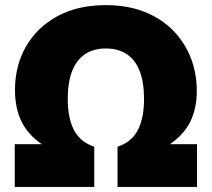

<svg xmlns="http://www.w3.org/2000/svg" viewBox="-20 -737 834 757"><path d="M38.1 0V-168.5H145Q90.3 -205.6 64.7 -258.3Q39.1 -311 39.1 -381.8Q39.1 -478 82.5 -553.7Q126 -629.4 206.3 -673.1Q286.6 -716.8 397 -716.8Q482.9 -716.8 549.8 -690.2Q616.7 -663.6 662.6 -616.7Q708.5 -569.8 732.2 -508.8Q755.9 -447.8 755.9 -378.9Q755.9 -309.6 730.5 -257.8Q705.1 -206.1 649.9 -168.5H756.8V0H443.4V-158.7Q498.5 -176.3 523.2 -223.6Q547.9 -271 547.9 -346.7Q547.9 -413.1 530.5 -457.3Q513.2 -501.5 479.5 -523.7Q445.8 -545.9 397.5 -545.9Q349.1 -545.9 315.7 -523.7Q282.2 -501.5 264.6 -457.3Q247.1 -413.1 247.1 -346.7Q247.1 -271 272 -223.6Q296.9 -176.3 351.6 -158.7V0Z"/></svg>

Font: Schibsted Grotesk Black
Style: Regular
Weight: 900
Designer: Bakken & Baeck AS, Henrik Kongsvoll
Foundry: Schibsted ASA
Version: Version 1.100;gftools[0.9.25]